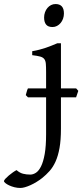

<svg xmlns="http://www.w3.org/2000/svg" viewBox="-127 -682 406 946"><path d="M188 -615.7Q188 -602.1 183.6 -589.8Q179.2 -577.6 171.6 -568.6Q164.1 -559.6 153.8 -554.2Q143.6 -548.8 131.8 -548.8Q109.9 -548.8 100.1 -561Q90.3 -573.2 90.3 -595.7Q90.3 -609.4 94.7 -621.6Q99.1 -633.8 106.7 -642.8Q114.3 -651.9 124.5 -657Q134.8 -662.1 146.5 -662.1Q188 -662.1 188 -615.7ZM248 -202.6H173.3V-48.3Q173.3 7.8 166.3 47.1Q159.2 86.4 146.7 114Q134.3 141.6 117.2 160.6Q100.1 179.7 80.6 195.3Q67.4 205.6 52.7 214.6Q38.1 223.6 23.4 230.2Q8.8 236.8 -4.2 240.5Q-17.1 244.1 -26.4 244.1Q-41.5 244.1 -55.9 240.5Q-70.3 236.8 -81.8 231.4Q-93.3 226.1 -100.3 220.2Q-107.4 214.4 -107.4 210.4Q-107.4 206.1 -100.3 198.5Q-93.3 190.9 -83.5 182.6Q-73.7 174.3 -63.2 167Q-52.7 159.7 -45.4 156.2Q-29.8 169.9 -13.2 174.1Q3.4 178.2 22 178.2Q36.1 178.2 50 169.2Q64 160.2 75.2 137.7Q86.4 115.2 93.3 76.7Q100.1 38.1 100.1 -21V-202.6H10.7L0 -213.4Q2.4 -221.2 4.6 -230Q6.8 -238.8 10.7 -246.6H100.1V-327.1Q100.1 -352.1 98.9 -367.2Q97.7 -382.3 91.3 -390.9Q85 -399.4 71 -403.3Q57.1 -407.2 31.7 -410.2V-429.7Q52.2 -433.1 68.1 -437.5Q84 -441.9 98.4 -446.5Q112.8 -451.2 126.2 -456.8Q139.6 -462.4 155.3 -468.8H173.3V-246.6H248L258.8 -234.4Z"/></svg>

Font: Noto Serif Devanagari
Style: Regular
Weight: 400
Designer: Monotype Design Team
Foundry: Monotype Imaging Inc.
Version: Version 1.01